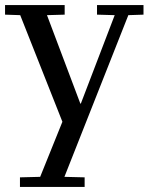

<svg xmlns="http://www.w3.org/2000/svg" viewBox="-20 -540 588 760"><path d="M235 160 315 162V200H59V162L139 160L227 -58L60 -480L0 -482V-520H236V-482L166 -480L298 -130H300L434 -480L364 -482V-520H548V-482L488 -480Z"/></svg>

Font: Minipax
Style: Regular
Weight: 400
Designer: Raphaël Ronot, Igor Stepanchenko (Cyrillic)
Foundry: steppetype
Version: Version 1.002